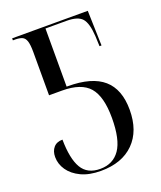

<svg xmlns="http://www.w3.org/2000/svg" viewBox="-135 -800 753 897"><g transform="rotate(-20 241.5 -352.0)"><path d="M212 10Q154 10 114 -9Q74 -28 53 -58.5Q32 -89 32 -124Q32 -153 47.5 -171Q63 -189 92 -189Q93 -94 120.5 -47Q148 0 212 0Q276 0 310 -49Q344 -98 344 -206Q344 -312 304 -358.5Q264 -405 168 -405H104V-620Q104 -657 98 -675Q92 -693 78.5 -698.5Q65 -704 45 -704H33V-714H409L414 -540H404L402 -591Q398 -656 377 -680Q356 -704 300 -704H195V-415H201Q320 -415 377.5 -365Q435 -315 435 -213Q435 -108 376 -49Q317 10 212 10Z"/></g></svg>

Font: Noto Serif Display Condensed
Style: Regular
Weight: 400
Width: 3
Designer: Monotype Design Team
Foundry: Monotype Imaging Inc.
Version: Version 2.009